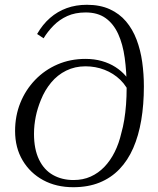

<svg xmlns="http://www.w3.org/2000/svg" viewBox="-20 -772 658 802"><path d="M338 -720Q294 -720 261 -705Q228 -690 203.5 -665Q179 -640 162 -612L135 -630Q158 -670 189 -697Q220 -724 258.5 -738Q297 -752 343 -752Q398 -752 438.5 -733.5Q479 -715 506.5 -682.5Q534 -650 550.5 -606.5Q567 -563 574 -513Q581 -463 581 -411Q581 -335 570 -270Q559 -205 536.5 -153.5Q514 -102 479 -65.5Q444 -29 396 -9.5Q348 10 286 10Q215 10 160.5 -19.5Q106 -49 74.5 -102Q43 -155 43 -225Q43 -288 65 -342.5Q87 -397 127 -438.5Q167 -480 220.5 -503Q274 -526 337 -526Q374 -526 405.5 -517Q437 -508 462 -492Q487 -476 505 -455Q523 -434 532 -411L526 -370Q511 -411 482.5 -438.5Q454 -466 416.5 -480.5Q379 -495 337 -495Q293 -495 256.5 -477Q220 -459 193.5 -427Q167 -395 151 -355Q144 -338 138.5 -320.5Q133 -303 129.5 -285.5Q126 -268 124 -250Q122 -232 122 -213Q122 -149 143 -105.5Q164 -62 201.5 -41Q239 -20 287 -20Q327 -20 359 -34.5Q391 -49 416 -75Q441 -101 459 -137Q477 -173 487 -217Q494 -241 499 -271.5Q504 -302 506.5 -335.5Q509 -369 509 -404Q509 -472 501 -530Q493 -588 473.5 -630.5Q454 -673 421 -696.5Q388 -720 338 -720Z"/></svg>

Font: Roboto Serif 120pt Expanded Light
Style: Italic
Weight: 300
Width: 7
Italic angle: -10°
Designer: Greg Gazdowicz
Foundry: Commercial Type
Version: Version 1.008